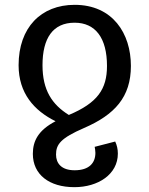

<svg xmlns="http://www.w3.org/2000/svg" viewBox="-20 -559 619 795"><path d="M210 -57C139 -20 116 24 116 78C116 164 184 216 288 216C386 216 468 163 468 77C468 58 464 42 457 27L372 49C373 55 375 64 375 74C375 115 350 146 289 146C234 146 212 117 212 81C212 39 231 13 328 -29C455 -84 522 -157 522 -286C522 -420 447 -539 289 -539C150 -539 57 -445 57 -289C57 -173 121 -101 210 -57ZM289 -465C375 -465 423 -402 423 -286C423 -190 384 -133 265 -83C196 -126 156 -185 156 -289C156 -401 199 -465 289 -465Z"/></svg>

Font: FiraGO Unicode
Style: Regular
Weight: 400
Designer: bBox Type
Foundry: bBox Type GmbH
Version: Version 1.001;PS 001.001;hotconv 1.0.88;makeotf.lib2.5.64775